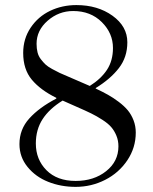

<svg xmlns="http://www.w3.org/2000/svg" viewBox="-20 -728 602 756"><path d="M56.6 -160.6Q56.6 -218.8 95.5 -261.7Q134.3 -304.7 201.7 -339.8V-342.8Q139.2 -373.5 105.2 -414.3Q71.3 -455.1 71.3 -519.5Q71.3 -575.2 100.6 -618.9Q129.9 -662.6 177.2 -685.3Q224.6 -708 280.8 -708Q364.7 -708 423.1 -666Q481.4 -624 481.4 -561.5Q481.4 -502.9 448.2 -460Q415 -417 356.9 -381.3V-379.4Q384.8 -366.2 405.3 -354.7Q425.8 -343.3 447.5 -326.9Q469.2 -310.5 483.2 -293.7Q497.1 -276.9 505.9 -254.2Q514.6 -231.4 514.6 -206.1Q514.6 -146.5 481.4 -96.9Q448.2 -47.4 394 -19.8Q339.8 7.8 277.8 7.8Q219.7 7.8 169.9 -12Q120.1 -31.7 88.4 -70.8Q56.6 -109.9 56.6 -160.6ZM121.1 -163.1Q121.1 -100.1 162.8 -57.9Q204.6 -15.6 277.8 -15.6Q349.6 -15.6 397.9 -54Q446.3 -92.3 446.3 -151.9Q446.3 -174.8 438.2 -194.1Q430.2 -213.4 418 -227.5Q405.8 -241.7 383.1 -256.3Q360.4 -271 338.9 -281.5Q317.4 -292 282.7 -307.1L226.6 -332Q174.3 -299.8 147.7 -258.8Q121.1 -217.8 121.1 -163.1ZM124 -555.7Q124 -537.1 127.7 -522.2Q131.3 -507.3 140.6 -495.1Q149.9 -482.9 158.9 -474.4Q168 -465.8 185.3 -456.3Q202.6 -446.8 215.1 -440.9Q227.5 -435.1 251 -425.3L333.5 -389.6Q377.9 -417.5 401.4 -453.4Q424.8 -489.3 424.8 -539.1Q424.8 -597.2 380.9 -640.9Q336.9 -684.6 268.1 -684.6Q211.4 -684.6 167.7 -646.5Q124 -608.4 124 -555.7Z"/></svg>

Font: Theano Didot
Style: Regular
Weight: 400
Designer: Alexey Kryukov
Version: Version 2.0